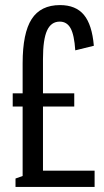

<svg xmlns="http://www.w3.org/2000/svg" viewBox="-20 -735 408 755"><path d="M41 0V-33L69 -43V-316H30V-368H69V-486Q69 -605 104.5 -660Q140 -715 216 -715Q278 -715 310 -676.5Q342 -638 349 -555L276 -537Q272 -598 257.5 -624Q243 -650 215 -650Q181 -650 165 -615Q149 -580 149 -503V-368H272V-316H149V-64H352V0Z"/></svg>

Font: Pathway Gothic One
Style: Regular
Weight: 400
Version: Version 1.003; ttfautohint (v1.8.4.7-5d5b);gftools[0.9.26]